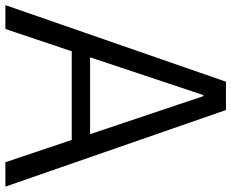

<svg xmlns="http://www.w3.org/2000/svg" viewBox="-98 -786 881 732"><g transform="rotate(90 343.0 -420.5)"><path d="M-3 0 289 -841H397L689 0H596L511 -253H173L88 0ZM196 -323H489L344 -755H340Z"/></g></svg>

Font: Matangi Medium
Style: Regular
Weight: 500
Designer: Prashant Pant
Foundry: The Graphic Ant
Version: Version 3.002